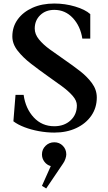

<svg xmlns="http://www.w3.org/2000/svg" viewBox="-20 -736 615 1089"><path d="M288 16Q245 16 201 8Q157 0 119 -14.5Q81 -29 56 -48L68 -198H114Q125 -120 171.5 -70Q218 -20 288 -20Q344 -20 380 -53Q416 -86 416 -138Q416 -165 392.5 -192Q369 -219 331 -247Q293 -275 250 -305Q202 -339 156 -374.5Q110 -410 80 -448.5Q50 -487 50 -529Q50 -584 80.5 -626Q111 -668 164.5 -692Q218 -716 288 -716Q349 -716 406 -699Q463 -682 492 -656V-517H447Q436 -588 393 -634Q350 -680 288 -680Q239 -680 208 -650Q177 -620 177 -574Q177 -542 201 -512.5Q225 -483 263 -455.5Q301 -428 343 -399Q388 -368 431 -335Q474 -302 501.5 -264.5Q529 -227 529 -183Q529 -125 498 -80Q467 -35 412.5 -9.5Q358 16 288 16ZM242 333 218 318 268 206Q246 200 232 181.5Q218 163 218 140Q218 111 238.5 91Q259 71 288 71Q317 71 336.5 91Q356 111 356 140Q356 150 351 165Q346 180 338 191Z"/></svg>

Font: Wittgenstein Semibold
Style: Regular
Weight: 600
Designer: Jörg Drees
Foundry: Jörg Drees
Version: Version 1.303; ttfautohint (v1.8.4.7-5d5b)